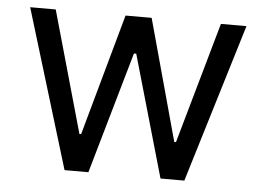

<svg xmlns="http://www.w3.org/2000/svg" viewBox="-44 -602 900 658"><g transform="rotate(5 406.0 -273.0)"><path d="M200.2 0 34.2 -545.9H122.1L240.2 -127.9H246.1L362.3 -545.9H452.1L566.4 -128.9H572.3L690.4 -545.9H778.3L612.3 0H530.3L410.2 -418.9H402.3L282.2 0Z"/></g></svg>

Font: GitLab Sans
Style: Regular
Weight: 400
Designer: Rasmus Andersson
Foundry: Modifications by GitLab B.V., manufactured by rsms
Version: Version 4.000;git-c8fb6b7